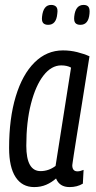

<svg xmlns="http://www.w3.org/2000/svg" viewBox="-20 -751 391 781"><path d="M263 10Q222 10 208 -25Q190 -9 168 0.5Q146 10 119 10Q70 10 43.5 -30.5Q17 -71 17 -149Q17 -269 44 -358.5Q71 -448 120.5 -497Q170 -546 236 -546Q266 -546 294 -539Q322 -532 344 -522Q325 -403 312.5 -324Q300 -245 292 -197Q284 -149 280.5 -124Q277 -99 275.5 -90Q274 -81 274 -79Q274 -54 295 -54Q306 -54 320 -60L317 -4Q294 10 263 10ZM206 -76 269 -476Q253 -485 229 -485Q189 -485 157 -444Q125 -403 106 -329Q87 -255 87 -158Q87 -55 145 -55Q178 -55 206 -76ZM307 -650Q293 -650 286.5 -657.5Q280 -665 282 -684Q287 -731 320 -731Q334 -731 340 -723Q346 -715 344 -695Q340 -650 307 -650ZM176 -650Q162 -650 155.5 -657.5Q149 -665 151 -683Q156 -731 188 -731Q202 -731 209 -723Q216 -715 213 -695Q209 -650 176 -650Z"/></svg>

Font: Georama Condensed
Style: Italic
Weight: 400
Width: 3
Italic angle: -9°
Designer: Jean-Baptiste Levee
Foundry: Production Type
Version: Version 1.000